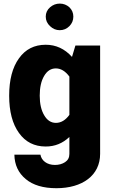

<svg xmlns="http://www.w3.org/2000/svg" viewBox="-20 -791 631 1043"><path d="M29.8 -271C29.8 -185.5 47.4 -118.2 83 -68.8C118.2 -19.5 166.5 4.9 228.5 4.9C277.8 4.9 320.3 -12.2 356.9 -46.9V44.9C356.9 64.9 349.1 79.6 333.5 89.8C317.9 100.1 299.3 105 278.3 105C234.9 105 205.1 81.1 199.7 49.3H58.1C59.1 104.5 79.6 148.4 119.6 181.6C159.2 214.8 214.8 231.4 286.6 231.4C427.2 231.4 523.9 162.1 523.9 44.9V-543.5H389.6L371.1 -481.9C331.5 -525.9 283.7 -547.9 228.5 -547.9C166.5 -547.9 118.2 -523.4 83 -474.1C47.4 -424.8 29.8 -357.4 29.8 -271ZM195.8 -271.5C195.8 -315.4 203.6 -351.1 219.7 -378.4C235.8 -405.8 256.8 -419.4 283.2 -419.4C310.1 -419.4 335 -404.8 356.9 -375V-167C335.9 -138.2 311.5 -123.5 283.7 -123.5C257.3 -123.5 236.3 -137.2 220.2 -164.6C204.1 -191.4 195.8 -227.1 195.8 -271.5ZM228.5 -700.7C228.5 -680.7 236.3 -663.1 252 -648.9C267.1 -634.3 284.7 -627 304.7 -627C324.7 -627 342.3 -634.3 356.9 -648.9C371.1 -663.1 378.4 -680.7 378.4 -700.7C378.4 -720.7 371.1 -737.8 356.9 -751.5C342.3 -764.6 324.7 -771.5 304.7 -771.5C284.7 -771.5 267.1 -764.6 252 -751.5C236.3 -737.8 228.5 -720.7 228.5 -700.7Z"/></svg>

Font: Estedad ExtraBold
Style: Regular
Weight: 800
Designer: Amin Abedi
Version: Version 7.3